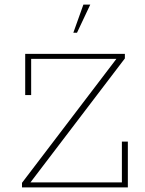

<svg xmlns="http://www.w3.org/2000/svg" viewBox="-20 -818 631 838"><path d="M76 0V-20L488 -561H116V-403H90V-583H525V-563L113 -22H512V-200H538V0ZM300 -675 344 -798H374L316 -675Z"/></svg>

Font: Rokkitt SemiBold Thin
Style: Regular
Weight: 250
Version: Version 3.103